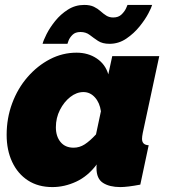

<svg xmlns="http://www.w3.org/2000/svg" viewBox="-20 -750 686 780"><path d="M193 10Q135 10 93.5 -17Q52 -44 29.5 -92Q7 -140 7 -202Q7 -270 29.5 -330.5Q52 -391 92 -437Q132 -483 183 -509.5Q234 -536 291 -536Q338 -536 373 -512.5Q408 -489 420 -448L436 -522H627L560 -210Q557 -195 557 -186Q557 -161 584 -160L550 0Q524 5 503.5 7.5Q483 10 469 10Q425 10 398.5 -7Q372 -24 372 -67Q372 -71 372 -74.5Q372 -78 373 -82Q337 -34 289.5 -12Q242 10 193 10ZM279 -150Q303 -150 324 -163.5Q345 -177 370 -204L390 -298Q385 -333 365.5 -354.5Q346 -376 319 -376Q291 -376 265.5 -356Q240 -336 223.5 -303.5Q207 -271 207 -233Q207 -196 226 -173Q245 -150 279 -150ZM425 -572Q396 -572 378 -584Q360 -596 344.5 -608Q329 -620 307 -620Q286 -620 274.5 -608.5Q263 -597 258.5 -585Q254 -573 254 -572H153Q156 -585 169 -611Q182 -637 204 -664.5Q226 -692 256 -711Q286 -730 322 -730Q346 -730 361.5 -722.5Q377 -715 388.5 -704.5Q400 -694 412 -686.5Q424 -679 440 -679Q461 -679 473.5 -691Q486 -703 492 -716Q498 -729 498 -730H598Q596 -721 583 -696Q570 -671 547 -642.5Q524 -614 493 -593Q462 -572 425 -572Z"/></svg>

Font: Raleway Black
Style: Italic
Weight: 900
Italic angle: -12°
Designer: Matt McInerney, Pablo Impallari, Rodrigo Fuenzalida
Foundry: Matt McInerney, Pablo Impallari, Rodrigo Fuenzalida
Version: Version 4.101;RELEASE